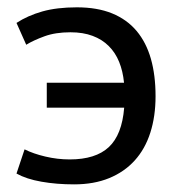

<svg xmlns="http://www.w3.org/2000/svg" viewBox="-20 -479 469 511"><path d="M104.5 -258.8H310.1Q307.1 -289.6 297.1 -314.2Q287.1 -338.9 269.5 -356.4Q252 -374 226.6 -383.5Q201.2 -393.1 167.5 -393.1Q127.4 -393.1 98.1 -382.3Q68.8 -371.6 49.8 -359.9L23.9 -418Q53.7 -437.5 92.5 -448.5Q131.3 -459.5 184.6 -459.5Q238.8 -459.5 278.3 -443.4Q317.9 -427.2 343.5 -396.7Q369.1 -366.2 381.6 -322.5Q394 -278.8 394 -223.1Q394 -169.4 380.1 -126Q366.2 -82.5 338.6 -52Q311 -21.5 270.5 -4.9Q230 11.7 177.2 11.7Q130.4 11.7 90.3 4.6Q50.3 -2.4 23.9 -17.1L45.4 -81.5Q68.8 -69.8 100.8 -62.3Q132.8 -54.7 165.5 -54.7Q234.4 -54.7 269.5 -87.4Q304.7 -120.1 310.5 -192.4H104.5Z"/></svg>

Font: PT Astra Sans
Style: Regular
Weight: 400
Designer: A.Korolkova, I. Chaeva
Foundry: ParaType Ltd
Version: Version 1.001; ttfautohint (v1.6)